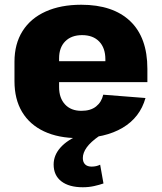

<svg xmlns="http://www.w3.org/2000/svg" viewBox="-20 -571 682 809"><path d="M310 11Q226 11 165.5 -17.5Q105 -46 73 -99.5Q41 -153 41 -229V-311Q41 -386 75 -440Q109 -494 172.5 -522.5Q236 -551 322 -551Q456 -551 528.5 -482Q601 -413 601 -281V-225H195V-313H453L424 -279V-321Q424 -369 398 -396Q372 -423 326 -423Q281 -423 255 -397Q229 -371 229 -325V-204Q229 -158 254 -131Q279 -104 323 -104Q362 -104 385 -122.5Q408 -141 415 -172L593 -158Q570 -76 496.5 -32.5Q423 11 310 11ZM329 218Q271 218 238.5 193Q206 168 206 122Q206 83 235 50.5Q264 18 317 -3L398 2Q362 27 345.5 50Q329 73 329 95Q329 112 338.5 121.5Q348 131 366 131Q386 131 402 123L416 202Q399 208 376.5 213Q354 218 329 218Z"/></svg>

Font: Pathway Extreme SemiCondensed ExtraBold
Style: Regular
Weight: 800
Width: 4
Version: Version 1.001;gftools[0.9.26]